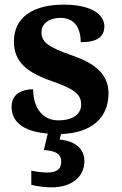

<svg xmlns="http://www.w3.org/2000/svg" viewBox="-20 -568 528 828"><path d="M202 240C287 240 344 197 344 126C344 73 302 39 237 34L243 10C373 6 448 -58 448 -166C448 -250 385 -296 296 -327C187 -365 159 -386 159 -429C159 -470 197 -491 240 -491C298 -491 328 -452 328 -386C401 -386 430 -410 430 -455C430 -501 381 -548 255 -548C126 -548 40 -496 40 -389C40 -299 99 -254 207 -217C301 -184 330 -161 330 -117C330 -80 300 -49 231 -49C166 -49 123 -100 123 -183C88 -183 30 -172 30 -107C30 -47 74 -1 186 8L169 79C212 82 244 91 244 130C244 164 221 176 183 176C165 176 139 173 115 168V229C139 236 181 240 202 240Z"/></svg>

Font: Noto Serif Test
Style: Bold
Weight: 700
Version: Version 1.000